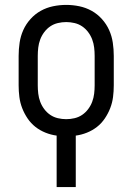

<svg xmlns="http://www.w3.org/2000/svg" viewBox="-20 -548 540 783"><path d="M211 215V5Q188 2 165.5 -7Q143 -16 124.5 -30.5Q106 -45 92.5 -65Q79 -85 70.5 -107Q62 -129 59 -152.5Q56 -176 56 -200V-320Q56 -347 60 -374Q64 -401 75 -425.5Q86 -450 104.5 -470.5Q123 -491 146.5 -504Q170 -517 196.5 -522.5Q223 -528 250 -528Q277 -528 303.5 -522.5Q330 -517 353.5 -504Q377 -491 395.5 -470.5Q414 -450 425 -425.5Q436 -401 440 -374Q444 -347 444 -320V-200Q444 -176 441 -152.5Q438 -129 429.5 -107Q421 -85 407.5 -65Q394 -45 375.5 -30.5Q357 -16 334.5 -7Q312 2 289 5V215ZM250 -62Q267 -62 284 -66Q301 -70 315 -79.5Q329 -89 339.5 -103Q350 -117 356 -133Q362 -149 364 -166Q366 -183 366 -200V-320Q366 -337 364 -354Q362 -371 356 -387Q350 -403 339.5 -417Q329 -431 315 -440.5Q301 -450 284 -454Q267 -458 250 -458Q233 -458 216 -454Q199 -450 185 -440.5Q171 -431 160.5 -417Q150 -403 144 -387Q138 -371 136 -354Q134 -337 134 -320V-200Q134 -183 136 -166Q138 -149 144 -133Q150 -117 160.5 -103Q171 -89 185 -79.5Q199 -70 216 -66Q233 -62 250 -62Z"/></svg>

Font: HulyMono
Style: Regular
Weight: 400
Monospace: yes
Designer: Belleve Invis
Foundry: Belleve Invis
Version: Version 33.2.5; ttfautohint (v1.8.4)